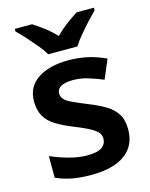

<svg xmlns="http://www.w3.org/2000/svg" viewBox="-117 -841 724 926"><g transform="rotate(-15 245.5 -378.0)"><path d="M451 -157Q451 -76 392.5 -33Q334 10 224 10Q167 10 126.5 2Q86 -6 48 -23V-131Q88 -113 137 -99.5Q186 -86 228 -86Q280 -86 302 -102Q324 -118 324 -144Q324 -160 315.5 -172.5Q307 -185 281 -200Q255 -215 202 -236Q150 -257 116 -278Q82 -299 64.5 -329Q47 -359 47 -404Q47 -477 105 -515Q163 -553 258 -553Q308 -553 353 -543Q398 -533 443 -512L403 -417Q365 -433 328.5 -444Q292 -455 255 -455Q215 -455 194.5 -443.5Q174 -432 174 -410Q174 -394 184 -381.5Q194 -369 220.5 -356.5Q247 -344 296 -324Q344 -305 378.5 -284.5Q413 -264 432 -234Q451 -204 451 -157ZM172 -606Q159 -629 136.5 -656Q114 -683 90.5 -709Q67 -735 48 -753V-766H134Q160 -750 189.5 -727.5Q219 -705 244 -678Q271 -705 301 -727.5Q331 -750 357 -766H443V-753Q425 -735 401 -709Q377 -683 354.5 -656Q332 -629 318 -606Z"/></g></svg>

Font: Noto Sans Adlam SemiBold
Style: Regular
Weight: 600
Version: Version 3.001